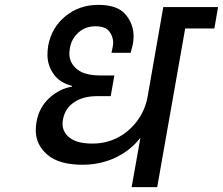

<svg xmlns="http://www.w3.org/2000/svg" viewBox="-20 -769 916 789"><path d="M861 -652H741L626 0H521L557 -203Q517 -151 455 -121.5Q393 -92 319 -92Q223 -92 175 -133Q127 -174 127 -233Q127 -250 130 -268Q141 -329 183.5 -367Q226 -405 276 -413V-416Q225 -429 200 -465Q175 -501 175 -544Q175 -561 178 -581Q192 -656 249 -702.5Q306 -749 384 -749Q463 -749 496 -709.5Q529 -670 529 -620Q529 -604 526 -587Q523 -574 517 -552H438L443 -575Q445 -585 445 -594Q445 -619 429 -640Q413 -661 372 -661Q331 -661 302 -635Q273 -609 267 -570Q265 -558 265 -548Q265 -511 296 -485Q327 -459 392 -459H450L435 -374H381Q321 -374 284 -348.5Q247 -323 239 -279Q237 -270 237 -261Q237 -225 267.5 -202Q298 -179 360 -179Q416 -179 463.5 -203.5Q511 -228 544 -272.5Q577 -317 587 -374L651 -740H876Z"/></svg>

Font: Fz Poppins Med
Style: Italic
Weight: 500
Italic angle: -10°
Designer: Ninad Kale (Devanagari), Jonny Pinhorn (Latin)
Foundry: Indian Type Foundry
Version: Vit hóa bi Vntype.Com & FontZin.Com